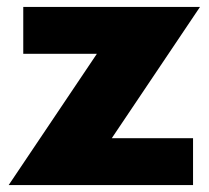

<svg xmlns="http://www.w3.org/2000/svg" viewBox="-20 -533 601 553"><path d="M556 -513 302 -135H536V0H5L259 -378H47V-513Z"/></svg>

Font: Hussar
Style: BoldWeb
Weight: 700
Foundry: Cannot Into Space Fonts
Version: Version 2.00